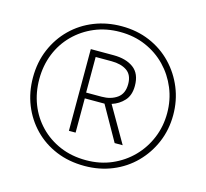

<svg xmlns="http://www.w3.org/2000/svg" viewBox="-105 -842 1041 969"><g transform="rotate(15 415.5 -357.0)"><path d="M415 8Q333 8 266 -20Q199 -48 150.5 -98Q102 -148 75.5 -214Q49 -280 49 -357Q49 -437 77.5 -504Q106 -571 156 -620Q206 -669 272.5 -695.5Q339 -722 416 -722Q496 -722 563 -693.5Q630 -665 679 -614Q728 -563 755 -497Q782 -431 782 -356Q782 -279 754 -213Q726 -147 676.5 -97Q627 -47 560 -19.5Q493 8 415 8ZM415 -22Q488 -22 549 -48.5Q610 -75 655 -121Q700 -167 725 -227.5Q750 -288 750 -357Q750 -426 725 -486.5Q700 -547 655.5 -593Q611 -639 550 -665.5Q489 -692 415 -692Q343 -692 282.5 -666.5Q222 -641 176.5 -595.5Q131 -550 106.5 -489Q82 -428 82 -357Q82 -287 105.5 -226.5Q129 -166 173.5 -120Q218 -74 279 -48Q340 -22 415 -22ZM294 -143V-570H413Q478 -570 517.5 -541Q557 -512 557 -448Q557 -399 531 -370.5Q505 -342 467 -330L575 -143H533L432 -322H329V-143ZM409 -352Q457 -352 489.5 -375Q522 -398 522 -448Q522 -496 491.5 -517Q461 -538 411 -538H328V-352Z"/></g></svg>

Font: Noto Sans Gurmukhi SemiCondensed ExtraLight
Style: Regular
Weight: 200
Width: 4
Designer: Jelle Bosma - Monotype Design Team
Foundry: Monotype Imaging Inc.
Version: Version 2.004; ttfautohint (v1.8.4.7-5d5b)